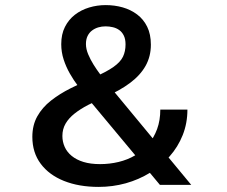

<svg xmlns="http://www.w3.org/2000/svg" viewBox="-20 -726 890 754"><path d="M367.5 8Q290 8 231.2 -15.5Q172.5 -39 139.8 -83Q107 -127 107 -188.5Q107 -234.5 126.5 -269.2Q146 -304 180 -330.8Q214 -357.5 256.8 -379Q299.5 -400.5 345 -420.5Q398 -443.5 425.5 -463Q453 -482.5 463 -503.5Q473 -524.5 473 -551.5Q473 -572.5 466.2 -586.2Q459.5 -600 448.2 -608Q437 -616 423 -619.2Q409 -622.5 394.5 -622.5Q379.5 -622.5 366 -618.5Q352.5 -614.5 341.5 -606.2Q330.5 -598 324 -584.8Q317.5 -571.5 317.5 -553Q317.5 -534 326.2 -513Q335 -492 347.5 -472Q360 -452 372.5 -435.5Q385 -419 392.5 -409L731 0H608L320 -345.5Q304.5 -364.5 287 -387.5Q269.5 -410.5 254.5 -436.8Q239.5 -463 230 -492.2Q220.5 -521.5 220.5 -552.5Q220.5 -591.5 235 -620.2Q249.5 -649 274 -668Q298.5 -687 330 -696.5Q361.5 -706 395 -706Q430 -706 461.8 -697Q493.5 -688 518.5 -669.2Q543.5 -650.5 558 -621Q572.5 -591.5 572.5 -550.5Q572.5 -504.5 551.8 -467.5Q531 -430.5 491 -400.5Q451 -370.5 392.5 -345Q356.5 -329.5 326 -313.8Q295.5 -298 272.8 -280Q250 -262 237.5 -240.5Q225 -219 225 -192Q225 -169.5 234 -149.2Q243 -129 261.5 -113.8Q280 -98.5 307.8 -90Q335.5 -81.5 373 -81.5Q410.5 -81.5 445.8 -90Q481 -98.5 510.5 -115.8Q540 -133 562.2 -159Q584.5 -185 597 -219.2Q609.5 -253.5 609.5 -295.5H716Q716 -242 697.5 -195.5Q679 -149 646 -111.8Q613 -74.5 569 -47.5Q525 -20.5 473.8 -6.2Q422.5 8 367.5 8Z"/></svg>

Font: Trispace Thin Medium
Style: Regular
Weight: 500
Version: Version 1.210